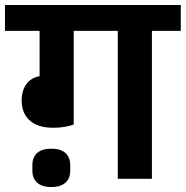

<svg xmlns="http://www.w3.org/2000/svg" viewBox="-40 -718 746 771"><path d="M166 33C217 33 242 8 242 -33V-55C242 -96 217 -121 166 -121C115 -121 90 -96 90 -55V-33C90 8 115 33 166 33ZM172 -205C213 -205 241 -212 256 -218V-594H433V0H570V-594H686V-698H-20V-594H119V-412C74 -404 47 -369 47 -314C47 -249 89 -205 172 -205Z"/></svg>

Font: IBM Plex Devanagari
Style: Bold
Weight: 700
Designer: Mike Abbink, Paul van der Laan, Pieter van Rosmalen, Erin McLaughlin
Foundry: Bold Monday
Version: Version 1.0